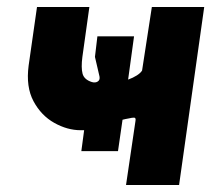

<svg xmlns="http://www.w3.org/2000/svg" viewBox="-20 -530 634 550"><path d="M341 0 368 -183Q370 -193 364 -193Q358 -193 350 -191Q343 -190 339.5 -189Q336 -188 331 -187L318 -97H213L221 -157H211Q173 -157 135.5 -178Q98 -199 76 -240Q54 -281 62 -342L86 -510H236L216 -367Q212 -336 216.5 -319Q221 -302 243 -295Q253 -292 260 -296.5Q267 -301 265 -311L252 -367L259 -426H364L347 -302Q361 -307 372 -314Q383 -321 387 -328L415 -510H565L493 0Z"/></svg>

Font: Finlandica
Style: Italic
Weight: 400
Italic angle: -8°
Designer: Niklas Ekholm, Juho Hiilivirta, Jaakko Suomalainen
Foundry: Helsinki Type Studio
Version: Version 1.064